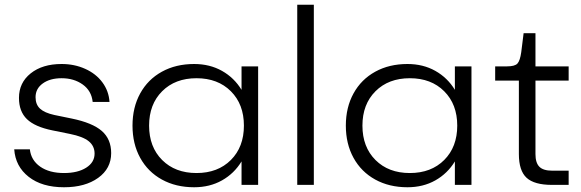

<svg xmlns="http://www.w3.org/2000/svg" viewBox="-20 -780 2449 810"><path d="M442 -350H371Q366 -397 329 -423.5Q292 -450 240 -450Q191 -450 160.5 -428Q130 -406 130 -370Q130 -339 149 -321.5Q168 -304 209 -295L282 -280Q370 -262 409.5 -227.5Q449 -193 449 -134Q449 -69 394 -29.5Q339 10 250 10Q157 10 101 -34Q45 -78 40 -150H106Q111 -104 149.5 -77Q188 -50 250 -50Q308 -50 343.5 -72.5Q379 -95 379 -132Q379 -164 354.5 -184Q330 -204 275 -215L201 -230Q127 -245 93.5 -277.5Q60 -310 60 -367Q60 -431 109.5 -470.5Q159 -510 240 -510Q294 -510 339.5 -489.5Q385 -469 412 -432.5Q439 -396 442 -350Z M999 -99Q968 -48 916.5 -19Q865 10 799 10Q722 10 663 -22.5Q604 -55 571.5 -114Q539 -173 539 -250Q539 -327 571.5 -386Q604 -445 663 -477.5Q722 -510 799 -510Q865 -510 916.5 -481Q968 -452 999 -401V-500H1069V0H999ZM1009 -250Q1009 -340 954 -395Q899 -450 809 -450Q719 -450 664 -395Q609 -340 609 -250Q609 -160 664 -105Q719 -50 809 -50Q899 -50 954 -105Q1009 -160 1009 -250Z M1304 -760V0H1234V-760Z M1899 -99Q1868 -48 1816.5 -19Q1765 10 1699 10Q1622 10 1563 -22.5Q1504 -55 1471.5 -114Q1439 -173 1439 -250Q1439 -327 1471.5 -386Q1504 -445 1563 -477.5Q1622 -510 1699 -510Q1765 -510 1816.5 -481Q1868 -452 1899 -401V-500H1969V0H1899ZM1909 -250Q1909 -340 1854 -395Q1799 -450 1709 -450Q1619 -450 1564 -395Q1509 -340 1509 -250Q1509 -160 1564 -105Q1619 -50 1709 -50Q1799 -50 1854 -105Q1909 -160 1909 -250Z M2169 -130V-440H2069V-500H2119Q2152 -500 2163 -512Q2174 -524 2179 -560L2189 -640H2239V-500H2379V-440H2239V-130Q2239 -93 2255.5 -76.5Q2272 -60 2309 -60H2379V0H2309Q2234 0 2201.5 -30Q2169 -60 2169 -130Z"/></svg>

Font: Goli Light
Style: Regular
Weight: 300
Designer: jaikishan Patel
Foundry: MagicType
Version: Version 1.000